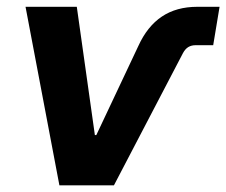

<svg xmlns="http://www.w3.org/2000/svg" viewBox="-20 -556 679 576"><path d="M158.2 0 56.6 -535.6H210.4L264.6 -150.9H269L395 -418Q421.9 -477.1 465.6 -506.3Q509.3 -535.6 571.8 -535.6H638.7L619.6 -420.4H566.9Q554.2 -420.4 544.9 -414.8Q535.6 -409.2 528.8 -396.5L321.8 0Z"/></svg>

Font: Inter 20pt
Style: Bold Italic
Weight: 700
Italic angle: -9.3988°
Version: Version 4.001;git-66647c0bb